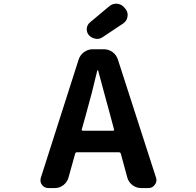

<svg xmlns="http://www.w3.org/2000/svg" viewBox="-20 -1002 1040 1017"><path d="M644.5 -955.1Q656.2 -940.4 656.2 -922.9Q656.2 -918.9 655.3 -914.1Q652.3 -891.6 632.8 -877.9L524.4 -805.7Q510.7 -795.9 494.1 -795.9Q490.2 -795.9 486.3 -796.9Q465.8 -799.8 451.2 -815.4Q439.5 -829.1 439.5 -846.7Q439.5 -869.1 457 -883.8L558.6 -968.8Q575.2 -982.4 594.7 -982.4Q597.7 -982.4 600.6 -982.4Q625 -979.5 639.6 -960.9ZM413.1 -316.4Q412.1 -313.5 414.1 -311.5Q416 -309.6 418.9 -309.6H579.1Q582 -309.6 583.5 -311.5Q585 -313.5 584 -316.4L564.5 -389.6Q551.8 -433.6 529.3 -519Q506.8 -604.5 500 -627.9Q500 -629.9 498 -629.9Q496.1 -629.9 495.1 -627.9Q467.8 -509.8 433.6 -389.6ZM727.5 -5.9Q702.1 -5.9 681.6 -21.5Q661.1 -37.1 654.3 -61.5L620.1 -187.5Q618.2 -195.3 610.4 -195.3H386.7Q379.9 -195.3 377.9 -187.5L342.8 -61.5Q335.9 -37.1 315.9 -21.5Q295.9 -5.9 270.5 -5.9H236.3Q214.8 -5.9 202.1 -23.4Q194.3 -34.2 194.3 -46.9Q194.3 -53.7 196.3 -60.5L396.5 -686.5Q404.3 -710.9 425.3 -726.1Q446.3 -741.2 471.7 -741.2H529.3Q555.7 -741.2 576.2 -726.1Q596.7 -710.9 604.5 -686.5L806.6 -60.5Q808.6 -53.7 808.6 -46.9Q808.6 -34.2 799.8 -23.4Q788.1 -5.9 766.6 -5.9Z"/></svg>

Font: Gen Jyuu Gothic Monospace Bold
Style: Bold
Weight: 700
Designer: [Source Han Sans]
Ryoko NISHIZUKA  (kana & ideographs); Paul D. Hunt (Latin, Greek & Cyrillic); Wenlong ZHANG  (bopomofo
Version: Version 1.002.20150607